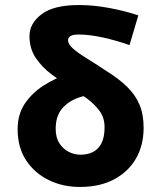

<svg xmlns="http://www.w3.org/2000/svg" viewBox="-20 -730 640 762"><path d="M297 12Q229 12 173 -15.5Q117 -43 83.5 -94Q50 -145 50 -217Q50 -277 79 -319.5Q108 -362 153 -390.5Q198 -419 247 -436L319 -350Q266 -339 233.5 -307Q201 -275 201 -219Q201 -185 215 -162.5Q229 -140 251.5 -128Q274 -116 300 -116Q327 -116 348.5 -126.5Q370 -137 382.5 -161Q395 -185 395 -225Q395 -262 376 -288.5Q357 -315 326.5 -338Q296 -361 259 -383Q222 -407 184.5 -435Q147 -463 122 -500Q97 -537 97 -587Q97 -637 145 -673.5Q193 -710 293 -710Q351 -710 413 -698.5Q475 -687 529 -669L494 -551Q440 -570 387 -581.5Q334 -593 292 -593Q270 -593 260 -587Q250 -581 250 -570Q250 -555 269.5 -537.5Q289 -520 322.5 -499.5Q356 -479 398 -451Q450 -419 483.5 -386.5Q517 -354 533.5 -315Q550 -276 550 -223Q550 -153 519.5 -100.5Q489 -48 432.5 -18Q376 12 297 12Z"/></svg>

Font: Source Code Pro ExtraBold
Style: Regular
Weight: 800
Monospace: yes
Designer: Paul D. Hunt, Teo Tuominen
Foundry: Adobe Systems Incorporated
Version: Version 1.018;hotconv 1.0.116;makeotfexe 2.5.65601